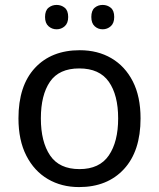

<svg xmlns="http://www.w3.org/2000/svg" viewBox="-20 -750 645 780"><path d="M551 -269Q551 -136 483.5 -63Q416 10 301 10Q230 10 174.5 -22.5Q119 -55 87 -117.5Q55 -180 55 -269Q55 -402 122 -474Q189 -546 304 -546Q377 -546 432.5 -513.5Q488 -481 519.5 -419.5Q551 -358 551 -269ZM146 -269Q146 -174 183.5 -118.5Q221 -63 303 -63Q384 -63 422 -118.5Q460 -174 460 -269Q460 -364 422 -418Q384 -472 302 -472Q220 -472 183 -418Q146 -364 146 -269ZM163 -681Q163 -707 177 -718.5Q191 -730 210 -730Q229 -730 243 -718.5Q257 -707 257 -681Q257 -656 243 -643.5Q229 -631 210 -631Q191 -631 177 -643.5Q163 -656 163 -681ZM351 -681Q351 -707 364.5 -718.5Q378 -730 397 -730Q416 -730 430 -718.5Q444 -707 444 -681Q444 -656 430 -643.5Q416 -631 397 -631Q378 -631 364.5 -643.5Q351 -656 351 -681Z"/></svg>

Font: Noto Sans Gothic
Style: Regular
Weight: 400
Designer: Monotype Design Team
Foundry: Monotype Imaging Inc.
Version: Version 2.001; ttfautohint (v1.8.4.7-5d5b)